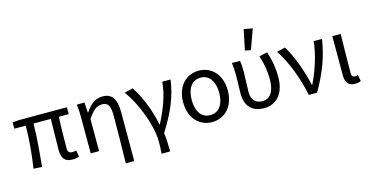

<svg xmlns="http://www.w3.org/2000/svg" viewBox="-90 -1216 3555 1840"><g transform="rotate(-15 1687.5 -296.0)"><path d="M379 -111C379 -31 408 12 485 12C514 12 535 7 552 1L541 -62C523 -59 511 -57 502 -57C471 -57 457 -71 457 -105C457 -151 458 -307 464 -418H562V-486H92L22 -481V-418H135C135 -287 122 -137 100 0L184 5C197 -131 212 -282 212 -418H384C383 -311 379 -160 379 -111Z M974 -297C974 -157 972 20 968 179H1052V-308C1052 -432 1013 -498 919 -498C848 -498 796 -460 746 -385H743L736 -486H661C667 -435 668 -391 668 -353V0H751V-318C805 -399 842 -426 895 -426C952 -426 974 -388 974 -297Z M1328 58C1328 112 1327 135 1323 179H1408C1408 123 1406 53 1398 -5C1519 -200 1565 -322 1591 -486H1508C1497 -351 1443 -219 1380 -97H1376C1348 -250 1277 -414 1216 -498L1133 -477C1231 -348 1328 -103 1328 58Z M1650 -242C1650 -80 1750 12 1871 12C1993 12 2093 -80 2093 -242C2093 -406 1993 -498 1871 -498C1750 -498 1650 -406 1650 -242ZM2008 -242C2008 -130 1957 -57 1871 -57C1785 -57 1735 -130 1735 -242C1735 -355 1785 -429 1871 -429C1957 -429 2008 -355 2008 -242Z M2392 -771 2350 -569 2407 -558 2478 -755ZM2203 -181C2203 -53 2272 12 2388 12C2510 12 2594 -78 2594 -243C2594 -329 2580 -414 2551 -498L2470 -479C2501 -390 2510 -314 2510 -240C2510 -114 2459 -57 2389 -57C2331 -57 2281 -89 2281 -176C2281 -236 2287 -318 2287 -373C2287 -416 2286 -452 2279 -486H2199C2206 -435 2207 -391 2207 -353C2207 -295 2203 -238 2203 -181Z M2645 -477C2728 -353 2796 -178 2832 0H2914C3013 -172 3067 -317 3093 -486H3010C2998 -356 2949 -209 2889 -85H2885C2857 -216 2795 -394 2728 -498Z M3195 -102C3195 -29 3220 12 3288 12C3316 12 3333 7 3347 0L3336 -63C3325 -59 3315 -57 3307 -57C3285 -57 3273 -68 3273 -96C3273 -212 3276 -355 3278 -486H3195Z"/></g></svg>

Font: Cambridge Sans
Style: Regular
Weight: 400
Version: Version 2.020;PS 002.020;hotconv 1.0.88;makeotf.lib2.5.64775